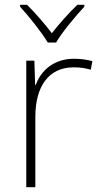

<svg xmlns="http://www.w3.org/2000/svg" viewBox="-20 -784 423 804"><path d="M180 -606H215C239 -648 296 -716 333 -756V-764H304C267 -729 227 -683 197 -645C168 -683 129 -729 93 -764H64V-756C101 -716 155 -648 180 -606ZM290 -538C207 -538 152 -490 130 -429H127L124 -530H90V0H128V-295C128 -421 183 -502 288 -502C316 -502 337 -499 360 -492L367 -528C344 -534 319 -538 290 -538Z"/></svg>

Font: Noto Sans Thai Looped ExtraLight
Style: Regular
Weight: 200
Designer: Sasikarn Vongin, Ben Mitchell
Foundry: The Fontpad Ltd
Version: Version 1.001